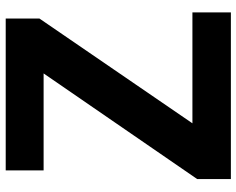

<svg xmlns="http://www.w3.org/2000/svg" viewBox="-100 -612 848 689"><g transform="rotate(-90 324.5 -268.0)"><path d="M602 -672V-551L226 -2H624V136H26V15L405 -536H57V-672Z"/></g></svg>

Font: Cafe24 Ohsquare
Style: Bold
Weight: 700
Designer: Cafe24 thkim, hmlim, mnelim, nhlee, sslee, sskim, smlim, yjkim, sdjeong, hskwak & 4IRTF
Foundry: Cafe24
Version: Version 1.000